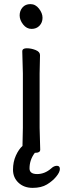

<svg xmlns="http://www.w3.org/2000/svg" viewBox="-20 -724 310 930"><path d="M88.9 -17.1 90.8 -105V-368.2L87.9 -475.1Q87.9 -490.2 109.4 -490.2Q130.9 -490.2 152.3 -481.7Q173.8 -473.1 173.8 -457L171.9 -368.2V-105L174.8 1Q174.8 16.1 151.9 16.1H148.9Q123 49.8 123 91.8Q123 119.1 159.9 119.1Q196.8 119.1 228 91.8Q241.2 79.1 255.6 79.1Q270 79.1 270 94.5Q270 109.9 252.4 131.3Q234.9 152.8 207.5 169.4Q180.2 186 138.2 186Q96.2 186 69.6 161.1Q43 136.2 43 98.1Q43 60.1 56.9 29.5Q70.8 -1 88.9 -17.1ZM168.9 -682.1Q186 -660.2 186 -637.7Q186 -615.2 171.4 -599.6Q156.7 -584 132.8 -584Q108.9 -584 92 -605.5Q75.2 -627 75.2 -649.4Q75.2 -671.9 89.1 -688Q103 -704.1 127.4 -704.1Q151.9 -704.1 168.9 -682.1Z"/></svg>

Font: LXGW WenKai GB Screen
Style: Regular
Weight: 400
Designer: LXGW / Fontworks Inc.
Foundry: LXGW / Fontworks Inc.
Version: Version 1.321;February 19, 2024;FontCreator 14.0.0.2901 64-b